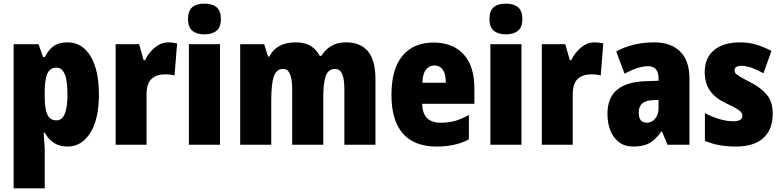

<svg xmlns="http://www.w3.org/2000/svg" viewBox="-20 -796 4298 1056"><path d="M351 -563Q432 -563 478 -487Q524 -411 524 -276Q524 -140 476.5 -65Q429 10 352 10Q308 10 277.5 -9.5Q247 -29 226 -66H220Q222 -34 224 -9Q226 16 226 36V240H55V-553H192L217 -482H226Q251 -528 279.5 -545.5Q308 -563 351 -563ZM291 -424Q256 -424 241 -392Q226 -360 226 -290V-263Q226 -197 240.5 -165.5Q255 -134 291 -134Q351 -134 351 -275Q351 -352 336 -388Q321 -424 291 -424Z M905 -563Q929 -563 954 -557L940 -381Q930 -384 917.5 -385.5Q905 -387 886 -387Q841 -387 813.5 -362Q786 -337 786 -276V0H616V-553H745L770 -465H778Q789 -489 808 -511.5Q827 -534 852 -548.5Q877 -563 905 -563Z M1104 -776Q1148 -776 1171.5 -756Q1195 -736 1195 -691Q1195 -647 1171 -627Q1147 -607 1104 -607Q1062 -607 1038 -627Q1014 -647 1014 -691Q1014 -736 1037 -756Q1060 -776 1104 -776ZM1190 -553V0H1019V-553Z M1883 -563Q1963 -563 2004 -513.5Q2045 -464 2045 -360V0H1874V-305Q1874 -363 1861.5 -390Q1849 -417 1823 -417Q1786 -417 1772 -379Q1758 -341 1758 -262V0H1587V-305Q1587 -417 1538 -417Q1500 -417 1486 -375.5Q1472 -334 1472 -246V0H1301V-553H1433L1454 -485H1462Q1479 -522 1516 -542.5Q1553 -563 1605 -563Q1658 -563 1690 -542.5Q1722 -522 1738 -489H1748Q1769 -524 1802.5 -543.5Q1836 -563 1883 -563Z M2365 -562Q2470 -562 2529.5 -497.5Q2589 -433 2589 -310V-225H2302Q2304 -121 2404 -121Q2447 -121 2482.5 -131Q2518 -141 2559 -164V-30Q2488 10 2381 10Q2259 10 2196 -61.5Q2133 -133 2133 -274Q2133 -416 2193.5 -489Q2254 -562 2365 -562ZM2370 -436Q2342 -436 2323.5 -414Q2305 -392 2303 -341H2432Q2432 -389 2415.5 -412.5Q2399 -436 2370 -436Z M2762 -776Q2806 -776 2829.5 -756Q2853 -736 2853 -691Q2853 -647 2829 -627Q2805 -607 2762 -607Q2720 -607 2696 -627Q2672 -647 2672 -691Q2672 -736 2695 -756Q2718 -776 2762 -776ZM2848 -553V0H2677V-553Z M3249 -563Q3273 -563 3298 -557L3284 -381Q3274 -384 3261.5 -385.5Q3249 -387 3230 -387Q3185 -387 3157.5 -362Q3130 -337 3130 -276V0H2960V-553H3089L3114 -465H3122Q3133 -489 3152 -511.5Q3171 -534 3196 -548.5Q3221 -563 3249 -563Z M3580 -563Q3669 -563 3720.5 -513Q3772 -463 3772 -363V0H3651L3621 -73H3617Q3588 -30 3554 -10Q3520 10 3463 10Q3416 10 3384.5 -14Q3353 -38 3337 -78.5Q3321 -119 3321 -169Q3321 -258 3373 -301.5Q3425 -345 3524 -349L3602 -352V-364Q3602 -432 3544 -432Q3492 -432 3415 -391L3369 -513Q3412 -537 3465 -550Q3518 -563 3580 -563ZM3568 -245Q3493 -242 3493 -177Q3493 -121 3537 -121Q3564 -121 3583 -143Q3602 -165 3602 -200V-247Z M4230 -170Q4230 -84 4178.5 -37Q4127 10 4027 10Q3981 10 3939.5 3Q3898 -4 3857 -21V-174Q3894 -154 3935.5 -141.5Q3977 -129 4013 -129Q4063 -129 4063 -160Q4063 -170 4056.5 -178.5Q4050 -187 4030 -199Q4010 -211 3969 -230Q3913 -257 3884.5 -298Q3856 -339 3856 -400Q3856 -478 3907.5 -520.5Q3959 -563 4051 -563Q4097 -563 4138 -551Q4179 -539 4223 -516L4179 -393Q4149 -410 4117 -422Q4085 -434 4058 -434Q4020 -434 4020 -409Q4020 -399 4026 -392Q4032 -385 4050.5 -374Q4069 -363 4108 -343Q4165 -314 4197.5 -275Q4230 -236 4230 -170Z"/></svg>

Font: Noto Sans Kannada Condensed Black
Style: Regular
Weight: 900
Width: 3
Designer: Jelle Bosma - Monotype Design Team
Foundry: Monotype Imaging Inc.
Version: Version 2.005; ttfautohint (v1.8.4.7-5d5b)